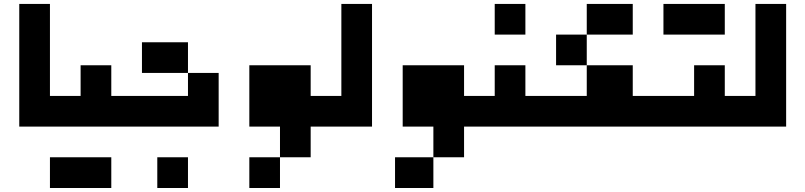

<svg xmlns="http://www.w3.org/2000/svg" viewBox="-20 -645 4102 978"><path d="M78.1 0V-625H234.4V-156.2H312.5V0Z M390.6 -156.2V-312.5H546.9V-156.2H625V0H312.5Q293.9 0 286.6 -39.1Q279.3 -78.1 286.6 -117.2Q293.9 -156.2 312.5 -156.2ZM546.9 156.2V312.5H234.4V156.2Z M1093.8 0H625Q606.4 0 599.1 -39.1Q591.8 -78.1 599.1 -117.2Q606.4 -156.2 625 -156.2H937.5V-273.4H703.1V-429.7H937.5V-273.4H1093.8ZM937.5 156.2V312.5H781.2V156.2Z M1562.5 -312.5V-156.2H1640.6V0H1562.5V156.2H1406.2V312.5H1250V156.2H1406.2V0H1250V-312.5Z M1875 -625V0H1640.6Q1622.1 0 1614.7 -39.1Q1607.4 -78.1 1614.7 -117.2Q1622.1 -156.2 1640.6 -156.2H1718.8V-625Z M2343.8 -312.5V-156.2H2421.9V0H2343.8V156.2H2187.5V312.5H1992.2V156.2H2187.5V0H2031.2V-312.5Z M2500 -156.2V-312.5H2656.2V-156.2H2734.4V0H2421.9Q2403.3 0 2396 -39.1Q2388.7 -78.1 2396 -117.2Q2403.3 -156.2 2421.9 -156.2ZM2656.2 -625V-468.8H2500V-625Z M2968.8 -625H3203.1V-468.8H2968.8V-312.5H3203.1V-156.2H3281.2V0H2734.4Q2715.8 0 2708.5 -39.1Q2701.2 -78.1 2708.5 -117.2Q2715.8 -156.2 2734.4 -156.2H2968.8V-312.5H2812.5V-468.8H2968.8Z M3515.6 -156.2V-312.5H3671.9V-156.2H3750V0H3281.2Q3262.7 0 3255.4 -39.1Q3248 -78.1 3255.4 -117.2Q3262.7 -156.2 3281.2 -156.2ZM3671.9 -625V-468.8H3359.4V-625Z M3984.4 -625V0H3750Q3731.4 0 3724.1 -39.1Q3716.8 -78.1 3724.1 -117.2Q3731.4 -156.2 3750 -156.2H3828.1V-625Z"/></svg>

Font: Sorena-Fanum Normal
Style: Regular
Weight: 400
Designer: Mohammad Darvishi
Version: Version 1.000;March 20, 2024;FontCreator 15.0.0.2958 64-bit